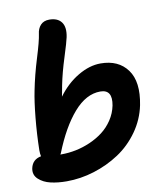

<svg xmlns="http://www.w3.org/2000/svg" viewBox="-85 -807 784 911"><g transform="rotate(-10 306.5 -351.0)"><path d="M163.1 34.2Q120.6 34.2 85.9 26.1Q51.3 18.1 28.6 -2.9Q5.9 -23.9 12.2 -55.2Q21 -96.2 63 -104Q60.1 -115.7 60.1 -133.8Q61.5 -210.4 69.1 -288.6Q76.7 -366.7 86.9 -416Q101.1 -488.3 125.2 -566.2Q149.4 -644 153.8 -676.8Q156.7 -703.1 171.9 -719.5Q187 -735.8 213.9 -735.8Q253.9 -735.8 272.2 -711.2Q290.5 -686.5 280.8 -639.2Q276.4 -617.2 254.2 -547.4Q231.9 -477.5 220.2 -418.9Q218.8 -409.2 215.1 -391.4Q211.4 -373.5 210 -365.2Q252.4 -422.9 308.1 -455.8Q363.8 -488.8 417 -488.8Q503.4 -488.8 546.4 -429.9Q589.4 -371.1 567.9 -261.2Q554.2 -193.8 513.9 -137.2Q473.6 -80.6 417.7 -43.7Q361.8 -6.8 295.9 13.7Q230 34.2 163.1 34.2ZM158.2 -102.1Q157.7 -101.1 156.5 -99.1Q155.3 -97.2 154.8 -96.2H161.1Q195.3 -96.2 230.2 -103.3Q265.1 -110.4 299.3 -125.2Q333.5 -140.1 361.8 -161.6Q390.1 -183.1 410.9 -214.4Q431.6 -245.6 439 -282.2Q453.1 -357.9 393.1 -357.9Q324.7 -357.9 264.9 -289.3Q205.1 -220.7 158.2 -102.1Z"/></g></svg>

Font: Shantell Sans Bouncy
Style: Italic
Weight: 600
Italic angle: -11.31°
Designer: Stephen Nixon, Anya Danilova, Shantell Martin
Foundry: Arrow Type
Version: Version 1.006;[9816181b4]